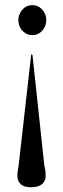

<svg xmlns="http://www.w3.org/2000/svg" viewBox="-20 -594 252 768"><path d="M104.5 155Q75.5 155 62.5 142.2Q49.5 129.5 49.5 110Q49.5 101.5 51 90.2Q52.5 79 54.5 68.5L104.5 -373Q104.5 -374.5 105 -375.5Q105.5 -376.5 107 -376.5Q108.5 -376.5 109 -375.5Q109.5 -374.5 110 -373L157.5 69.5Q161 83 161.8 91.5Q162.5 100 162.5 111Q162.5 130 148 142.5Q133.5 155 104.5 155ZM109.5 -573.5Q125.5 -573.5 137.8 -565.2Q150 -557 157.5 -543.2Q165 -529.5 165 -513.5Q165 -497 157.5 -483.2Q150 -469.5 137.5 -461.5Q125 -453.5 109.5 -453.5Q93.5 -453.5 80.8 -461.8Q68 -470 60.8 -483.5Q53.5 -497 53.5 -513.5Q53.5 -529.5 61 -543.2Q68.5 -557 81 -565.2Q93.5 -573.5 109.5 -573.5Z"/></svg>

Font: Fraunces 120pt
Style: Regular
Weight: 400
Version: Version 1.000;[b76b70a41]